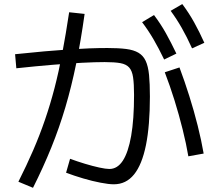

<svg xmlns="http://www.w3.org/2000/svg" viewBox="-20 -865 1040 929"><path d="M774.3 -577Q747.6 -632.3 722.6 -675.1Q697.6 -718 667.6 -757.6L725 -792.3Q757.4 -749.7 782.7 -704.3Q808 -659 833.4 -605.7ZM909.3 -631Q884 -687 859.3 -730.1Q834.7 -773.3 805.7 -812.6L862 -845.3Q894.4 -802 919.5 -756.7Q944.7 -711.3 968.7 -658ZM69 14.3Q108.6 -64.3 140.5 -137.8Q172.3 -211.3 197.8 -285.7Q223.3 -360 244 -439.5Q264.6 -519 281.6 -609.5Q298.6 -700 314.6 -805.7L389.4 -797.7Q371 -666.7 348.4 -556Q325.7 -445.3 296.4 -346.2Q267 -247 228.4 -151.5Q189.7 -56 139.7 43.7ZM891.3 -108.7Q881 -169.7 863.6 -239.3Q846.3 -309 824.3 -379.7Q802.3 -450.3 777.3 -515.3L848.4 -538.7Q873.4 -472 896 -400.2Q918.7 -328.3 936.5 -257.2Q954.4 -186 965.4 -122ZM530.7 26.7Q506.3 26.7 466.5 19Q426.7 11.4 382.7 -1.6Q338.7 -14.6 299.7 -29.3L319 -96.7Q353.3 -84 390.7 -72.7Q428 -61.4 460.2 -54.4Q492.3 -47.4 509.3 -47.4Q548 -47.4 574.3 -87.5Q600.6 -127.7 614.6 -207.5Q628.6 -287.3 628.6 -405.6Q628.6 -459 623.9 -490.8Q619.3 -522.6 604.9 -538.5Q590.6 -554.3 562.5 -559.5Q534.3 -564.6 486.3 -564.6Q440.7 -564.6 377.7 -561.3Q314.7 -558 235.2 -551.5Q155.7 -545 59 -534.6L53 -602.7Q205.3 -618.7 311.5 -625.7Q417.7 -632.7 499.7 -632.7Q554 -632.7 590.5 -628Q627 -623.3 650 -609.7Q673 -596 685 -570.2Q697 -544.3 701.2 -502.1Q705.3 -460 705.3 -397.6Q705.3 -257.3 686.2 -162.8Q667 -68.3 628.5 -20.8Q590 26.7 530.7 26.7Z"/></svg>

Font: M PLUS 2 Thin
Style: Regular
Weight: 100
Designer: Coji Morishita
Foundry: UNDERFOREST DESIGN
Version: Version 1.001